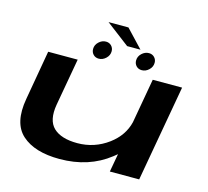

<svg xmlns="http://www.w3.org/2000/svg" viewBox="-118 -984 1224 1128"><g transform="rotate(15 494.0 -420.0)"><path d="M641 0 661 -111Q650 -102 638 -92.5Q513 5.5 335.5 5.5Q184 5.5 106.8 -63.5Q29.5 -132.5 56.5 -285L109 -586H288.5L237.5 -299Q220.5 -200.5 267.2 -156Q314 -111.5 412.5 -111.5Q516 -111.5 600 -173.5Q676.5 -230.5 697 -315L745 -586H923.5L819.5 0ZM406 -623.5Q385.5 -623.5 372.5 -637Q359.5 -650.5 359.5 -670.5Q359.5 -695 378.8 -713.2Q398 -731.5 422 -731.5Q442.5 -731.5 455.5 -718Q468.5 -704.5 468.5 -685Q468.5 -660 449.2 -641.8Q430 -623.5 406 -623.5ZM667.5 -623.5Q647 -623.5 634 -637Q621 -650.5 621 -670.5Q621 -695 640.2 -713.2Q659.5 -731.5 683.5 -731.5Q704 -731.5 717 -718Q730 -704.5 730 -685Q730 -660 710.8 -641.8Q691.5 -623.5 667.5 -623.5ZM548.5 -738 406.5 -846H527.5L629.5 -738Z"/></g></svg>

Font: Anybody UltraExpanded SemiBold
Style: Italic
Weight: 600
Width: 9
Italic angle: -10°
Designer: Tyler Finck
Foundry: Etcetera Type Company
Version: Version 1.010; ttfautohint (v1.8.3) -l 8 -r 50 -G 200 -x 14 